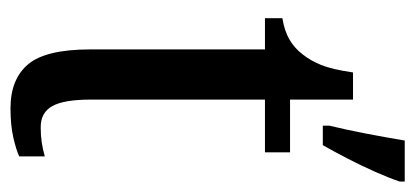

<svg xmlns="http://www.w3.org/2000/svg" viewBox="-238 -562 810 375"><g transform="rotate(90 167.5 -375.0)"><path d="M192 10Q135 10 106 -24.5Q77 -59 77 -146V-487H16V-521Q41 -525 58 -535Q75 -545 87 -561Q99 -576 107.5 -597Q116 -618 122 -659H175V-536H278V-487H175V-147Q175 -95 187.5 -72Q200 -49 229 -49Q245 -49 258.5 -51Q272 -53 286 -57V-7Q273 -1 249 4.5Q225 10 192 10ZM226 -613Q234 -646 241.5 -685Q249 -724 255 -760H335V-750Q328 -729 316 -702Q304 -675 290 -648Q276 -621 264 -600H226Z"/></g></svg>

Font: Noto Serif Thai ExtraCondensed Medium
Style: Regular
Weight: 500
Width: 2
Designer: Monotype Design Team
Foundry: Monotype Imaging Inc.
Version: Version 2.002; ttfautohint (v1.8.4.7-5d5b)